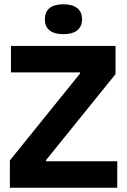

<svg xmlns="http://www.w3.org/2000/svg" viewBox="-20 -874 592 894"><path d="M26 0V-127L353 -532V-537H31V-660H518V-529L194 -128V-123H526V0ZM275 -715Q233 -715 211 -732.5Q189 -750 189 -784Q189 -819 211 -836.5Q233 -854 275 -854Q318 -854 340 -836Q362 -818 362 -784Q362 -751 340 -733Q318 -715 275 -715Z"/></svg>

Font: Bricolage Grotesque 72pt
Style: Bold
Weight: 700
Designer: Mathieu Triay
Foundry: Atelier Triay
Version: Version 1.001;gftools[0.9.33.dev8+g029e19f]